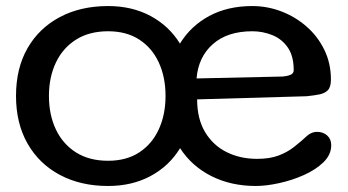

<svg xmlns="http://www.w3.org/2000/svg" viewBox="-20 -600 1145 632"><path d="M335.9 12.2Q245.6 12.2 177.2 -24.2Q108.9 -60.5 70.8 -127.2Q32.7 -193.8 32.7 -284.2Q32.7 -375.5 70.8 -441.7Q108.9 -507.8 177.2 -543.9Q245.6 -580.1 335.9 -580.1Q414.6 -580.1 475.6 -547.4Q536.6 -514.6 572.3 -456.5Q607.9 -514.6 668.7 -547.4Q729.5 -580.1 810.5 -580.1Q859.9 -580.1 906 -562.5Q952.1 -544.9 989 -512.7Q1025.9 -480.5 1047.6 -436Q1069.3 -391.6 1069.3 -337.9Q1069.3 -313.5 1059.1 -303Q1048.8 -292.5 1030.8 -289.1Q1012.7 -285.6 989.3 -283.2L628.9 -272.9Q628.9 -209 655 -165.3Q681.2 -121.6 725.8 -99.4Q770.5 -77.1 826.2 -77.1Q867.7 -77.1 896.5 -87.9Q925.3 -98.6 947.5 -116Q969.7 -133.3 991.2 -153.3Q1006.3 -166 1023.4 -166Q1043.5 -166 1056.9 -154.1Q1070.3 -142.1 1070.3 -122.1Q1070.3 -90.8 1044.7 -65.9Q1019 -41 980 -23.7Q940.9 -6.3 898.4 2.9Q856 12.2 822.3 12.2Q740.2 12.2 675.5 -20.5Q610.8 -53.2 572.8 -112.3Q537.1 -53.7 476.1 -20.8Q415 12.2 335.9 12.2ZM335.9 -70.8Q396.5 -70.8 438.7 -98.6Q481 -126.5 502.9 -174.8Q524.9 -223.1 524.9 -284.2Q524.9 -345.7 502.9 -393.8Q481 -441.9 438.7 -469.5Q396.5 -497.1 335.9 -497.1Q273.9 -497.1 230.5 -469.7Q187 -442.4 164.1 -394.3Q141.1 -346.2 141.1 -284.2Q141.1 -221.7 164.1 -173.6Q187 -125.5 230.5 -98.1Q273.9 -70.8 335.9 -70.8ZM627 -341.8 910.6 -348.1Q924.3 -349.1 935.5 -353.5Q946.8 -357.9 946.8 -369.1Q946.8 -416 927 -444.1Q907.2 -472.2 876 -484.6Q844.7 -497.1 810.5 -497.1Q728.5 -497.1 680.7 -454.8Q632.8 -412.6 627 -341.8Z"/></svg>

Font: Cutive
Style: Regular
Weight: 400
Version: Version 1.100; ttfautohint (v1.8.4.7-5d5b)